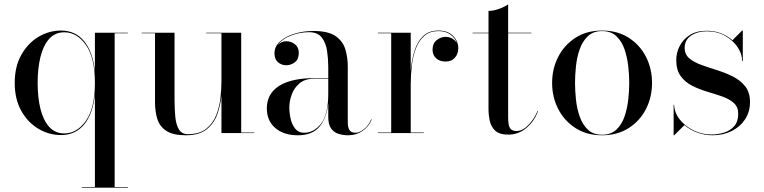

<svg xmlns="http://www.w3.org/2000/svg" viewBox="-20 -610 3500 880"><path d="M566 247.5V250H355V247.5H415V-178Q406 -88.5 366 -39.8Q326 9 259.5 9Q205 9 156.5 -19.5Q108 -48 77.8 -101.5Q47.5 -155 47.5 -230Q47.5 -305 77.8 -358.8Q108 -412.5 156.5 -441.2Q205 -470 259.5 -470Q326 -470 366 -420.8Q406 -371.5 415 -282V-460H566V-457.5H505.5V247.5ZM415 -230Q415 -345 374 -403.5Q333 -462 274.5 -462Q232.5 -462 205.5 -432Q178.5 -402 165.5 -349.5Q152.5 -297 152.5 -230Q152.5 -163 165.5 -110.8Q178.5 -58.5 205.5 -28.5Q232.5 1.5 274.5 1.5Q333 1.5 374 -56.8Q415 -115 415 -230Z M1085.5 -2.5H1145.5V0H995V-171Q990.5 -127.5 975.8 -86Q961 -44.5 927 -17.2Q893 10 832 10Q773.5 10 743 -9.8Q712.5 -29.5 701.5 -63.5Q690.5 -97.5 690.5 -141V-457.5H629.5V-460H780V-152Q780 -110 783.5 -74.2Q787 -38.5 800 -16.8Q813 5 841 5Q894 5 925 -19.8Q956 -44.5 971 -82.5Q986 -120.5 990.5 -162Q995 -203.5 995 -237V-457.5H925V-460H1085.5Z M1422 -252H1484.5V-304.5Q1484.5 -340.5 1479 -377Q1473.5 -413.5 1454.8 -438Q1436 -462.5 1396 -462.5Q1354 -462.5 1313.2 -446.8Q1272.5 -431 1253 -403.5Q1269 -421 1292.5 -421Q1314 -421 1331.8 -407.2Q1349.5 -393.5 1349.5 -368Q1349.5 -338 1331.2 -324.5Q1313 -311 1292.5 -311Q1269.5 -311 1253.8 -325Q1238 -339 1238 -366Q1238 -397 1263.5 -420Q1289 -443 1329.8 -455.5Q1370.5 -468 1416 -468Q1485 -468 1518.8 -444Q1552.5 -420 1563.2 -382.5Q1574 -345 1574 -304.5V-46Q1574 -28 1581.2 -14.8Q1588.5 -1.5 1610 -1.5Q1627.5 -1.5 1648.5 -18.2Q1669.5 -35 1681.5 -63.5L1683.5 -61.5Q1670.5 -30 1641.8 -10Q1613 10 1576 10Q1552.5 10 1531.5 3.5Q1510.5 -3 1497.5 -21.2Q1484.5 -39.5 1484.5 -75V-135.5Q1477 -68.5 1444 -29.2Q1411 10 1345.5 10Q1280.5 10 1241.8 -23.2Q1203 -56.5 1203 -113.5Q1203 -180.5 1259.2 -216.2Q1315.5 -252 1422 -252ZM1374 -1.5Q1418.5 -1.5 1451.5 -43.2Q1484.5 -85 1484.5 -180.5V-249.5H1422Q1378 -249.5 1352.8 -228Q1327.5 -206.5 1316.8 -176Q1306 -145.5 1306 -118Q1306 -93 1312 -66Q1318 -39 1333 -20.2Q1348 -1.5 1374 -1.5Z M1712 -2.5H1773V-457.5H1712V-460H1862.5V-285Q1866.5 -335 1879.8 -377.2Q1893 -419.5 1919.5 -444.8Q1946 -470 1990 -470Q2032 -470 2056.2 -445.8Q2080.5 -421.5 2080.5 -389Q2080.5 -363.5 2065.2 -345.8Q2050 -328 2022.5 -328Q1994 -328 1978.2 -343.5Q1962.5 -359 1962.5 -381.5Q1962.5 -411 1981.5 -426Q2000.5 -441 2022 -441Q2040 -441 2053.8 -432.8Q2067.5 -424.5 2074.5 -411Q2067 -435 2045 -451.2Q2023 -467.5 1990 -467.5Q1951 -467.5 1926 -446.5Q1901 -425.5 1887 -390.2Q1873 -355 1867.8 -311.5Q1862.5 -268 1862.5 -222.5V-2.5H1922.5V0H1712Z M2446.5 -101.5Q2428.5 -53.5 2392.2 -23.2Q2356 7 2310 7Q2269 7 2249.8 -11Q2230.5 -29 2224.8 -56.2Q2219 -83.5 2219 -111V-457.5H2146V-460H2219V-560Q2241.5 -560 2267.8 -569.5Q2294 -579 2309 -590V-460H2416V-457.5H2309V-72.5Q2309 -35 2317.8 -22.2Q2326.5 -9.5 2347 -9.5Q2375.5 -9.5 2402.2 -37.5Q2429 -65.5 2444 -101.5Z M2510.5 -230Q2510.5 -295 2538.5 -349.5Q2566.5 -404 2617.8 -437Q2669 -470 2739.5 -470Q2810 -470 2861.5 -437Q2913 -404 2940.8 -349.5Q2968.5 -295 2968.5 -230Q2968.5 -165 2940.8 -110.5Q2913 -56 2861.5 -23Q2810 10 2739.5 10Q2669 10 2617.8 -23Q2566.5 -56 2538.5 -110.5Q2510.5 -165 2510.5 -230ZM2615.5 -230Q2615.5 -195 2619.8 -154Q2624 -113 2636.8 -76.2Q2649.5 -39.5 2674.2 -16Q2699 7.5 2739.5 7.5Q2780.5 7.5 2805.2 -16Q2830 -39.5 2842.5 -76.2Q2855 -113 2859.5 -154Q2864 -195 2864 -230Q2864 -265.5 2859.5 -306.2Q2855 -347 2842.5 -383.8Q2830 -420.5 2805.2 -444Q2780.5 -467.5 2739.5 -467.5Q2699 -467.5 2674.2 -444Q2649.5 -420.5 2636.8 -383.8Q2624 -347 2619.8 -306.2Q2615.5 -265.5 2615.5 -230Z M3070 10H3067.5V-130H3070Q3071 -93 3095.8 -62Q3120.5 -31 3159.2 -12.2Q3198 6.5 3241 6.5Q3271 6.5 3299.2 -2.5Q3327.5 -11.5 3345.5 -32.2Q3363.5 -53 3363.5 -88.5Q3363.5 -120 3343 -138.2Q3322.5 -156.5 3290.2 -167.8Q3258 -179 3221.5 -189.8Q3185 -200.5 3152.8 -216.8Q3120.5 -233 3100 -261Q3079.5 -289 3079.5 -335Q3079.5 -367 3094.5 -397.8Q3109.5 -428.5 3140.5 -448.8Q3171.5 -469 3219 -469Q3255.5 -469 3285.5 -457Q3315.5 -445 3337 -425.5L3381.5 -470H3384.5V-330H3381.5Q3381.5 -362.5 3360.8 -393.8Q3340 -425 3303.5 -445.8Q3267 -466.5 3220 -466.5Q3177 -466.5 3147.5 -446.8Q3118 -427 3118 -390.5Q3118 -360.5 3139.5 -342.5Q3161 -324.5 3195.2 -312.2Q3229.5 -300 3267.8 -288Q3306 -276 3340 -258.8Q3374 -241.5 3395.8 -214Q3417.5 -186.5 3417.5 -142Q3417.5 -97.5 3395 -63.2Q3372.5 -29 3333.8 -9.5Q3295 10 3246.5 10Q3209 10 3175.5 -2.5Q3142 -15 3117 -36.5Z"/></svg>

Font: Bodoni* 72pt
Style: Regular
Weight: 400
Version: Version 2.3